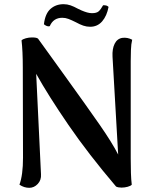

<svg xmlns="http://www.w3.org/2000/svg" viewBox="-20 -885 734 918"><path d="M73 -2Q90 -48 90 -131L89 -562Q89 -641 83 -692Q89 -698 103.5 -702Q118 -706 133 -706Q156 -706 162 -700Q219 -620 281 -535Q395 -377 455.5 -290Q516 -203 545 -146L518 -614Q516 -651 528 -675.5Q540 -700 565 -704Q590 -707 612 -695Q607 -675 606 -645.5Q605 -616 605 -593V-128Q605 -90 606 -58Q607 -26 610 -2Q605 4 590.5 8Q576 12 561 12Q545 12 535 7Q403 -148 307 -288Q211 -428 153 -532L176 -52Q178 -24 160.5 -5.5Q143 13 120 13Q95 13 73 -2ZM411 -757Q394 -757 378 -762.5Q362 -768 342 -779Q322 -789 307.5 -794.5Q293 -800 278 -800Q235 -800 218 -760L213 -759Q202 -759 190 -769Q196 -820 221.5 -842.5Q247 -865 284 -865Q301 -865 317 -859.5Q333 -854 353 -843Q356 -841 370 -835Q384 -829 396.5 -825.5Q409 -822 420 -822Q442 -822 452 -831Q462 -840 473 -860Q483 -860 488.5 -858.5Q494 -857 499 -852Q491 -809 468.5 -783Q446 -757 411 -757Z"/></svg>

Font: Arima Madurai
Style: Bold
Weight: 700
Designer: Joana Correia and Natanael Gama
Foundry: NDISCOVER
Version: Version 1.019